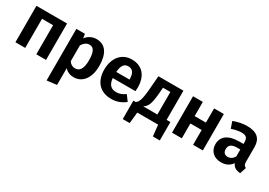

<svg xmlns="http://www.w3.org/2000/svg" viewBox="12 -1482 3656 2612"><g transform="rotate(30 1840.5 -176.0)"><path d="M401 0H554V-572H73V0H227V-457H401Z M1009 -590C951 -590 889 -565 844 -507L835 -572H700V238L854 220V-44C889 -3 938 17 996 17C1139 17 1223 -112 1223 -287C1223 -472 1158 -590 1009 -590ZM951 -97C911 -97 879 -116 854 -153V-402C881 -446 918 -476 963 -476C1026 -476 1063 -430 1063 -286C1063 -152 1021 -97 951 -97Z M1823 -299C1823 -482 1727 -590 1565 -590C1398 -590 1305 -456 1305 -283C1305 -104 1401 17 1585 17C1674 17 1746 -15 1802 -60L1738 -147C1688 -112 1647 -97 1599 -97C1525 -97 1474 -130 1463 -240H1820C1821 -256 1823 -280 1823 -299ZM1671 -336H1463C1471 -445 1508 -485 1569 -485C1642 -485 1671 -429 1671 -342Z M2382 -114V-572H1989L1973 -374C1957 -171 1932 -139 1897 -114H1860V175H1969L1987 0H2315L2333 175H2442V-114ZM2237 -114H2014C2077 -152 2101 -210 2115 -389L2121 -468H2237Z M2864 0H3017V-572H2864V-349H2687V-572H2533V0H2687V-233H2864Z M3603 -159V-390C3603 -519 3534 -590 3375 -590C3310 -590 3235 -576 3163 -548L3199 -445C3256 -464 3312 -475 3350 -475C3421 -475 3452 -453 3452 -381V-353H3386C3217 -353 3122 -285 3122 -160C3122 -56 3194 17 3308 17C3376 17 3439 -6 3480 -68C3503 -12 3547 9 3611 15L3644 -86C3617 -96 3603 -112 3603 -159ZM3351 -93C3303 -93 3277 -122 3277 -173C3277 -235 3318 -266 3402 -266H3452V-157C3429 -116 3394 -93 3351 -93Z"/></g></svg>

Font: Glow Sans SC Normal
Style: Bold
Weight: 700
Designer: Ryoko NISHIZUKA (kana, bopomofo & ideographs); Paul D. Hunt (Latin, Greek & Cyrillic); Sandoll Communications, Soo-young
Version: Version 0.93